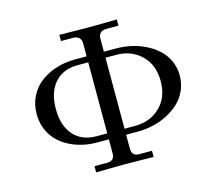

<svg xmlns="http://www.w3.org/2000/svg" viewBox="-102 -838 1070 964"><g transform="rotate(-15 432.5 -356.5)"><path d="M326.2 -574.2H387.7V-642.6Q387.7 -661.1 376.5 -671.4Q365.2 -681.6 345.7 -681.6H283.2V-713.9Q288.1 -713.9 346.7 -712.9Q405.3 -711.9 432.6 -711.9Q460 -711.9 518.6 -712.9Q577.1 -713.9 582 -713.9V-681.6H518.6Q499.5 -681.6 488.5 -671.6Q477.5 -661.6 477.5 -642.6V-574.2H539.1Q579.6 -574.2 618.9 -565.7Q658.2 -557.1 693.6 -539.3Q729 -521.5 755.9 -496.6Q782.7 -471.7 798.6 -436.5Q814.5 -401.4 814.5 -360.4Q814.5 -319.3 798.6 -283.7Q782.7 -248 755.6 -222.7Q728.5 -197.3 693.4 -179Q658.2 -160.6 618.7 -151.6Q579.1 -142.6 539.1 -142.6H477.5V-70.3Q477.5 -31.2 515.6 -31.2H582V1Q577.1 1 518.6 0Q460 -1 432.6 -1Q405.3 -1 346.7 0Q288.1 1 283.2 1V-31.2H349.6Q387.7 -31.2 387.7 -70.3V-142.6H326.2Q275.9 -142.6 230.2 -156.7Q184.6 -170.9 148.7 -197.5Q112.8 -224.1 91.6 -265.6Q70.3 -307.1 70.3 -358.4Q70.3 -409.7 91.6 -451.2Q112.8 -492.7 148.7 -519.3Q184.6 -545.9 230.2 -560.1Q275.9 -574.2 326.2 -574.2ZM332 -173.8H387.7V-543H332Q255.9 -543 212.9 -493.9Q169.9 -444.8 169.9 -358.4Q169.9 -272 212.9 -222.9Q255.9 -173.8 332 -173.8ZM477.5 -173.8H533.2Q611.3 -173.8 663.1 -223.9Q714.8 -273.9 714.8 -358.4Q714.8 -442.9 663.1 -492.9Q611.3 -543 533.2 -543H477.5Z"/></g></svg>

Font: Theano Old Style
Style: Regular
Weight: 400
Designer: Alexey Kryukov
Version: Version 2.00